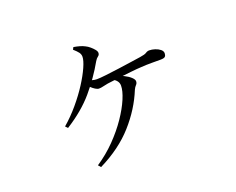

<svg xmlns="http://www.w3.org/2000/svg" viewBox="-102 -749 1205 981"><g transform="rotate(-20 500.0 -258.5)"><path d="M283.4 39.6Q339.4 2.4 385.5 -44.8Q431.5 -92.1 464.6 -140.8Q497.7 -189.5 515.7 -232.2Q533.7 -274.9 533.7 -302.9Q533.7 -316.8 526.1 -327.3Q518.4 -337.9 505.3 -344.9L517.5 -358.4Q544.5 -353.4 566.3 -342.5Q588.1 -331.6 600.9 -319.4Q613.7 -307.3 613.7 -297.8Q613.7 -286.5 606.2 -279.1Q598.8 -271.6 593.1 -259.2Q555.1 -165.5 482.8 -84.5Q410.6 -3.4 295.5 53.5ZM193.4 -204.4Q236 -241 273.5 -285.5Q311 -330 338.9 -373.5Q366.9 -417.1 382.9 -453.3Q399 -489.6 399 -509.1Q399 -522.4 391 -533.1Q383 -543.8 365.6 -559.1L372 -571.1Q389.1 -568.3 404.4 -564Q419.7 -559.7 431.3 -553.4Q443.3 -547.8 454.8 -537.9Q466.3 -528.1 474.3 -518.2Q482.4 -508.4 482.4 -499.9Q482.4 -488.8 473.7 -482.9Q465.1 -476.9 457.4 -464.1Q413.4 -386.3 355.3 -318.2Q297.2 -250.1 205.3 -192.1ZM422.9 -326.9Q414.9 -326.9 403.5 -334Q392.2 -341.1 381.7 -351.2Q371.2 -361.4 363.2 -369L375.4 -390.4Q391.3 -383.2 404.2 -379.4Q417.1 -375.6 429.7 -375.6Q445.5 -375.6 479.2 -379.5Q513 -383.4 552.5 -388.8Q591.9 -394.2 625.6 -399.2Q659.3 -404.2 674.9 -406.4Q701.5 -410.2 710.7 -416.5Q719.9 -422.8 730.1 -422.8Q745 -422.8 761 -417.6Q777 -412.5 788.4 -403.3Q799.8 -394.1 799.8 -382.2Q799.8 -371.4 794.4 -364.8Q789.1 -358.2 768.5 -358.2Q750.6 -358.2 720.4 -358.3Q690.2 -358.4 663.4 -356.4Q640.2 -355.4 604.2 -351.4Q568.3 -347.4 532.7 -343.2Q497.2 -339 473.7 -335.8Q460.5 -333.6 447.2 -330.3Q433.9 -326.9 422.9 -326.9Z"/></g></svg>

Font: Noto Serif KR ExtraLight
Style: Regular
Weight: 200
Designer: Ryoko NISHIZUKA 西塚涼子 (kana & ideographs); Frank Grießhammer (Latin, Greek & Cyrillic); Wenlong ZHANG 张文龙 (bopomofo); San
Foundry: Adobe
Version: Version 2.002-H1;hotconv 1.1.0;makeotfexe 2.6.0